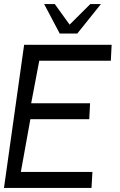

<svg xmlns="http://www.w3.org/2000/svg" viewBox="-30 -919 588 939"><path d="M-10.5 0 88 -700H516L512 -622H162L122.5 -414H410.5L406.5 -336H118.5L72 -78H422L417.5 0ZM262 -755 186 -899H238L310.5 -798.5L411.5 -899H463.5L348 -755Z"/></svg>

Font: Urbanist
Style: Italic
Weight: 400
Italic angle: -8°
Designer: Corey Hu
Foundry: Corey Hu
Version: Version 1.330; ttfautohint (v1.8.4.7-5d5b)